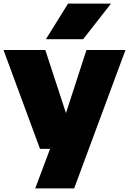

<svg xmlns="http://www.w3.org/2000/svg" viewBox="-26 -828 718 1068"><path d="M196.5 0 -6.5 -550H226L341 -199L455 -550H672L386.5 220H170L252.5 0ZM229.5 -610 352.5 -808H591.5L436.5 -610Z"/></svg>

Font: Encode Sans SmExp Black
Style: Regular
Weight: 900
Width: 6
Designer: Multiple Designers
Foundry: Impallari Type
Version: Version 3.002; ttfautohint (v1.8.3) -l 8 -r 50 -G 200 -x 14 